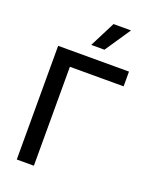

<svg xmlns="http://www.w3.org/2000/svg" viewBox="-173 -1059 923 1154"><g transform="rotate(20 288.5 -482.0)"><path d="M533.2 -727.1V-632.8H189.5V0H80.1V-727.1ZM265.1 -800.3 348.1 -963.9H460L349.6 -800.3Z"/></g></svg>

Font: Karasuma Gothic
Style: Regular
Weight: 500
Designer: Rasmus Andersson / Ryoko Nishizuka
Foundry: Genbu
Version: Version 1.00